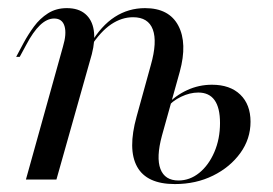

<svg xmlns="http://www.w3.org/2000/svg" viewBox="-20 -446 678 477"><path d="M414.5 11.3Q344.4 11.3 320.6 -31.9Q296.8 -75 319.4 -156.5L354.8 -284.7Q371 -341.9 359.7 -372.6Q348.4 -403.2 310.5 -403.2Q282.3 -403.2 256 -385.5Q229.8 -367.7 205.6 -330.6L204.8 -337.1Q231.5 -382.3 265.3 -404Q299.2 -425.8 340.3 -425.8Q400 -425.8 423 -382.3Q446 -338.7 426.6 -267.7L382.3 -108.9Q367.7 -54.8 378.6 -26.2Q389.5 2.4 423.4 2.4Q451.6 2.4 475 -16.5Q498.4 -35.5 512.5 -68.1Q526.6 -100.8 526.6 -140.3Q526.6 -216.1 472.6 -216.1Q451.6 -216.1 429.8 -205.6Q408.1 -195.2 394.4 -178.2V-185.5Q416.1 -208.9 445.2 -222.2Q474.2 -235.5 506.5 -235.5Q551.6 -235.5 577 -210.9Q602.4 -186.3 602.4 -143.5Q602.4 -100.8 577 -65.7Q551.6 -30.6 509.3 -9.7Q466.9 11.3 414.5 11.3ZM44.4 0 136.3 -329.8Q146 -362.1 140.3 -381Q134.7 -400 114.5 -400Q96.8 -400 79.4 -383.5Q62.1 -366.9 45.2 -334.7L29 -304.8H20.2L38.7 -339.5Q50 -360.5 64.5 -380.2Q79 -400 99.2 -412.9Q119.4 -425.8 146 -425.8Q175 -425.8 191.9 -411.3Q208.9 -396.8 212.9 -371Q216.9 -345.2 208.1 -311.3L120.2 0Z"/></svg>

Font: Playfair 144pt
Style: Italic
Weight: 400
Italic angle: -15.6°
Designer: Claus Eggers Sørensen
Foundry: Claus Eggers Sørensen
Version: Version 2.001;gftools[0.9.30]